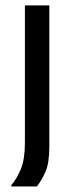

<svg xmlns="http://www.w3.org/2000/svg" viewBox="-20 -520 273 707"><path d="M21.7 166.7V161.7Q42.5 137.5 57.1 101.7Q71.7 65.8 71.7 5.8V-500H161.7V17.5Q161.7 80.8 147.5 112.5Q133.3 144.2 115.8 166.7Z"/></svg>

Font: Familjen Grotesk GF
Style: Regular
Weight: 400
Designer: Anders Wikstroem, Jonas Baeckman, Matilda Gysing, Kristian Moeller
Foundry: Familjen STHLM AB
Version: Version 2.000; Beta; Release 4; Build 6